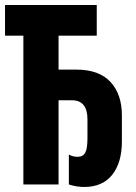

<svg xmlns="http://www.w3.org/2000/svg" viewBox="-20 -734 540 764"><path d="M465 -171V-275Q465 -359 419.5 -408Q374 -457 284 -457H213V-592H365V-714H0V-592H73V0H213V-335H266Q328 -335 328 -259V-184Q328 -142 319 -126Q310 -110 288 -110Q270 -110 254 -119V0Q284 10 315 10Q388 10 426.5 -38.5Q465 -87 465 -171Z"/></svg>

Font: Noto Sans Mono UI Condensed ExtraBold
Style: Regular
Weight: 800
Width: 3
Designer: Monotype Design team
Foundry: Monotype Imaging Inc.
Version: 1.000